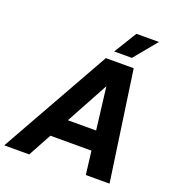

<svg xmlns="http://www.w3.org/2000/svg" viewBox="-197 -1041 1075 1168"><g transform="rotate(20 340.5 -456.5)"><path d="M-37.8 0 361.6 -710H541.8L643.8 0H490.2L423 -550.4L123.8 0ZM180.2 -151 250 -275.8H469.8L485 -151ZM395.4 -765.4 485.8 -912.6H631.4L509.8 -765.4Z"/></g></svg>

Font: Geist
Style: Italic
Weight: 400
Italic angle: -12°
Designer: Basement.studio, Andrés Briganti, Mateo Zaragoza
Foundry: Basement.studio, Vercel, Andrés Briganti, Guido Ferreyra, Mateo Zaragoza
Version: Version 1.500